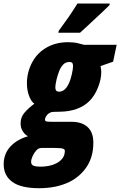

<svg xmlns="http://www.w3.org/2000/svg" viewBox="-91 -792 660 1053"><path d="M124 240.2Q23.9 240.2 -23.4 205.6Q-70.8 170.9 -70.8 108.9Q-70.8 52.2 -34.7 12.5Q1.5 -27.3 63 -44.9Q47.4 -51.8 34.7 -70.6Q22 -89.4 22 -115.7Q22 -149.4 43.5 -174.3Q64.9 -199.2 97.2 -223.1Q79.1 -236.3 67.9 -267.6Q56.6 -298.8 56.6 -335Q56.6 -395.5 85.2 -449.7Q113.8 -503.9 168.9 -533.7Q218.8 -560.5 280.8 -560.5Q312.5 -560.5 334.5 -555.4Q356.4 -550.3 369.6 -546.4H548.8L529.3 -453.6L460.4 -429.7Q464.4 -412.6 464.4 -397Q464.4 -356.9 446.3 -311.8Q428.2 -266.6 399.4 -237.8Q340.8 -180.2 234.4 -179.2Q210.9 -179.2 202.1 -178.5Q193.4 -177.7 190.4 -176.8Q174.8 -171.4 165.3 -159.2Q155.8 -147 155.8 -134.8Q155.8 -127.4 166 -125.5Q171.4 -124.5 180.7 -124.3Q189.9 -124 203.1 -124H301.8Q357.9 -124 389.4 -95.2Q420.9 -66.4 420.9 -9.8Q420.9 66.9 385.7 120.8Q350.6 174.8 291 205.1Q219.2 240.2 124 240.2ZM232.9 -289.1Q280.8 -289.1 302.7 -383.8Q309.6 -414.1 309.6 -428.7Q309.6 -442.4 304.7 -447.3Q299.8 -452.1 289.6 -452.1Q268.6 -452.1 254.9 -437.3Q241.2 -422.4 232.9 -400.4Q224.6 -378.4 219.2 -356.4Q212.4 -326.7 212.4 -312.5Q212.4 -289.1 232.9 -289.1ZM130.4 122.1Q154.8 122.1 177 117.7Q199.2 113.3 217.3 104Q238.8 93.3 251.7 76.2Q264.6 59.1 264.6 35.6Q264.6 27.3 255.9 23.9Q244.1 19.5 210.9 19.5H135.7Q120.1 19.5 107.4 33.7Q94.7 47.9 87.2 65.7Q79.6 83.5 79.6 95.7Q79.6 110.8 92.3 116.5Q105 122.1 130.4 122.1ZM228.5 -612.3 231.4 -623.5Q258.8 -660.2 284.2 -696.8Q309.6 -733.4 333.5 -772.5H510.7L509.8 -764.2Q498.5 -752.4 475.8 -731.2Q453.1 -710 427.2 -685.8Q401.4 -661.6 379.6 -641.4Q357.9 -621.1 347.7 -612.3Z"/></svg>

Font: Open Sans Condensed ExtraBold
Style: Italic
Weight: 800
Width: 3
Italic angle: -12°
Designer: Monotype Design Team
Foundry: Monotype Imaging Inc.
Version: Version 3.003; ttfautohint (v1.8.4)